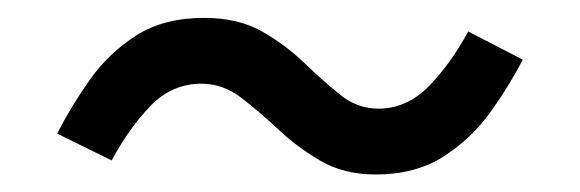

<svg xmlns="http://www.w3.org/2000/svg" viewBox="-20 -431 655 217"><path d="M210.8 -410.8Q249.2 -410.8 276.2 -395.4Q303.1 -380 324.1 -359.7Q345.1 -339.5 364.6 -323.8Q384.1 -308.2 407.7 -308.2Q439.5 -308.2 464.4 -333.3Q489.2 -358.5 509.2 -395.4L570.8 -363.6Q555.9 -334.4 534.4 -304.4Q512.8 -274.4 481.3 -254.1Q449.7 -233.8 404.6 -233.8Q368.7 -233.8 342.3 -249.2Q315.9 -264.6 294.4 -284.9Q272.8 -305.1 252.3 -320.8Q231.8 -336.4 207.7 -336.4Q174.4 -336.4 150.3 -311.5Q126.2 -286.7 106.2 -249.7L44.6 -280Q60 -310.3 81.3 -340.5Q102.6 -370.8 133.8 -390.8Q165.1 -410.8 210.8 -410.8Z"/></svg>

Font: FiraCode Nerd Font
Style: Regular
Weight: 400
Designer: Carrois Corporate, Edenspiekermann AG, Nikita Prokopov
Foundry: Carrois Corporate, Edenspiekermann AG, Nikita Prokopov
Version: Version 6.002;Nerd Fonts 3.4.0